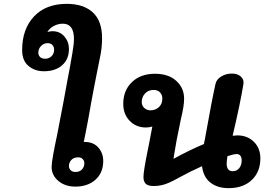

<svg xmlns="http://www.w3.org/2000/svg" viewBox="-20 -969 1415 997"><path d="M516 -133Q516 -72 476 -36Q436 0 371 0Q318 0 283 -29.5Q248 -59 248 -102Q248 -121 256.5 -168Q265 -215 277 -270Q309 -436 310 -442L332 -562Q336 -583 342 -614.5Q348 -646 356 -694Q364 -740 364 -767Q364 -846 306 -846Q283 -846 261 -835Q239 -824 226 -803Q242 -807 252 -807Q291 -807 314.5 -779.5Q338 -752 338 -715Q338 -661 302.5 -630Q267 -599 208 -599Q161 -599 128 -626.5Q95 -654 95 -709Q95 -818 156.5 -883.5Q218 -949 327 -949Q413 -949 461.5 -905Q510 -861 510 -771Q510 -731 503 -690Q495 -647 482 -585Q477 -557 469.5 -521Q462 -485 454 -439Q440 -356 424 -276L415 -232H419Q465 -232 490.5 -203Q516 -174 516 -133ZM227 -745Q208 -745 193.5 -730.5Q179 -716 179 -696Q179 -682 188 -673Q197 -664 215 -664Q234 -664 247.5 -677Q261 -690 261 -711Q261 -726 252 -735.5Q243 -745 227 -745ZM418 -122Q418 -134 409.5 -143Q401 -152 386 -152Q363 -152 350.5 -138.5Q338 -125 338 -107Q338 -94 347 -85Q356 -76 372 -76Q393 -76 405.5 -89Q418 -102 418 -122Z M1332 -146Q1332 -77 1287.5 -34.5Q1243 8 1167 8Q1110 8 1073 -20.5Q1036 -49 1029 -106Q966 -78 914 -49Q876 -28 857 -20Q819 -3 779 -3Q749 -3 737 -14.5Q725 -26 725 -50Q725 -80 746 -183L754 -223L771 -312Q756 -307 737 -307Q687 -307 653.5 -341.5Q620 -376 620 -430Q620 -499 665 -542.5Q710 -586 785 -586Q855 -586 895.5 -549Q936 -512 936 -457Q936 -436 932 -411.5Q928 -387 918 -344L897 -240L884 -165L881 -144Q964 -190 1039 -221Q1041 -235 1043 -241Q1080 -449 1099 -533Q1104 -557 1129 -572Q1154 -587 1184 -587Q1214 -587 1231 -571Q1248 -555 1244 -532Q1227 -429 1188 -264Q1204 -266 1212 -266Q1264 -266 1298 -233Q1332 -200 1332 -146ZM823 -457Q823 -476 811 -489Q799 -502 778 -502Q750 -502 733 -483.5Q716 -465 716 -439Q716 -421 728.5 -409Q741 -397 760 -396Q787 -396 805 -412.5Q823 -429 823 -457ZM1235 -136Q1235 -151 1228.5 -160Q1222 -169 1209 -169Q1194 -169 1161 -158Q1157 -130 1157 -120Q1157 -80 1188 -80Q1210 -80 1222.5 -96Q1235 -112 1235 -136Z"/></svg>

Font: Mali
Style: Bold Italic
Weight: 700
Italic angle: -10°
Version: Version 1.000; ttfautohint (v1.6)